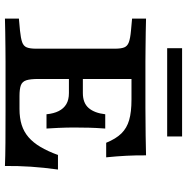

<svg xmlns="http://www.w3.org/2000/svg" viewBox="-10 -747 757 777"><g transform="rotate(90 368.5 -358.5)"><path d="M229.9 -2.4Q205.7 -2.4 173.6 -2Q141.5 -1.6 109.6 -1.2Q77.7 -0.8 55.3 0V-56.5L103.7 -60.9Q135 -64.1 150.8 -69.7Q166.6 -75.3 171.8 -88.4Q177 -101.6 177 -125.8V-445.2Q177 -469.8 171.8 -482.8Q166.6 -495.7 150.8 -501.5Q135 -507.3 103.7 -510.1L55.3 -514.5V-571Q77.7 -570.2 109.6 -569.8Q141.5 -569.4 173.6 -569Q205.7 -568.5 229.9 -568.5H239.5H416.3Q481.1 -568.5 527.6 -569.4Q574.1 -570.2 608.7 -571Q608.3 -531.6 610.3 -492.3Q612.3 -453 616.7 -409.7H557.8Q541.6 -449.4 519.9 -471.4Q498.2 -493.4 465.8 -502.7Q433.4 -512.1 383 -512.1H299.6V-135Q299.6 -102.7 304.9 -86.4Q310.1 -70.2 325 -64.5Q340 -58.9 369 -58.9H420.9Q457.4 -58.9 485.4 -67.7Q513.4 -76.6 535.2 -95.4Q557 -114.2 574.4 -143.5Q591.9 -172.8 607.2 -214.6H666.1Q658 -156.5 654.6 -104.6Q651.2 -52.8 651.7 0Q612.1 -1.6 557.7 -2Q503.3 -2.4 428.8 -2.4H239.5ZM262.4 -258.9V-315.3H449.2V-258.9ZM442.4 -168.2Q439.6 -197.5 429.4 -217.7Q419.2 -237.9 401.4 -248.4Q383.6 -258.9 356.6 -258.9V-315.3Q396.9 -315.3 417.2 -338.9Q437.5 -362.5 442.4 -405.9H500.2Q497.4 -366.5 496.8 -340.8Q496.1 -315.1 496.1 -287.1Q496.1 -269 496.3 -251.7Q496.6 -234.4 497.6 -214.5Q498.6 -194.6 500.2 -168.2ZM175 -656.5V-716.9H532.2V-656.5Z"/></g></svg>

Font: Playfair 5pt SemiExpanded Light
Style: Regular
Weight: 300
Width: 6
Designer: Claus Eggers Sørensen
Foundry: Claus Eggers Sørensen
Version: Version 2.203